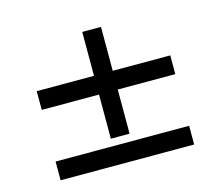

<svg xmlns="http://www.w3.org/2000/svg" viewBox="-78 -594 788 693"><g transform="rotate(-15 316.0 -247.5)"><path d="M352 -97H282V-262H68V-332H282V-496H352V-332H567V-262H352ZM68 -69H567V1H68Z"/></g></svg>

Font: Rosario Light Light
Style: Regular
Weight: 300
Version: Version 1.101; ttfautohint (v1.8.1.43-b0c9)